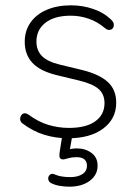

<svg xmlns="http://www.w3.org/2000/svg" viewBox="-20 -512 515 722"><path d="M236 8Q190 8 147 -5Q104 -18 63 -49Q58 -53 56.5 -59Q55 -65 56.5 -71Q58 -77 62.5 -81.5Q67 -86 73.5 -86Q80 -86 87 -81Q125 -53 163 -42Q201 -31 239 -31Q304 -31 338.5 -56Q373 -81 373 -124Q373 -158 350.5 -177.5Q328 -197 278 -209L195 -229Q132 -244 102.5 -275Q73 -306 73 -355Q73 -396 94.5 -427Q116 -458 155.5 -475Q195 -492 247 -492Q291 -492 331.5 -478Q372 -464 400 -436Q406 -430 407.5 -423.5Q409 -417 407 -411Q405 -405 400 -402Q395 -399 388.5 -399.5Q382 -400 375 -406Q347 -430 314 -441.5Q281 -453 246 -453Q185 -453 151 -426.5Q117 -400 117 -356Q117 -322 138 -301Q159 -280 205 -269L288 -249Q353 -233 385 -204Q417 -175 417 -126Q417 -65 368 -28.5Q319 8 236 8ZM241 190Q224 190 205.5 187Q187 184 173 177Q165 173 162.5 166Q160 159 162.5 152.5Q165 146 171 143Q177 140 186 144Q197 149 211.5 151.5Q226 154 245 154Q272 154 289.5 143Q307 132 307 111Q307 96 297.5 87.5Q288 79 268 79Q260 79 252 80Q244 81 233 84Q223 87 218 87.5Q213 88 208 85Q204 82 203.5 76.5Q203 71 204 62L217 -20H255L242 55L224 53Q236 50 247.5 48Q259 46 269 46Q301 46 324 63Q347 80 347 111Q347 146 317.5 168Q288 190 241 190Z"/></svg>

Font: Nunito ExtraLight
Style: Regular
Weight: 200
Designer: Vernon Adams
Foundry: Vernon Adams
Version: Version 3.602;April 4, 2023;FontCreator 14.0.0.2856 64-bit